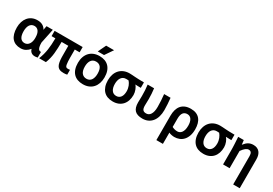

<svg xmlns="http://www.w3.org/2000/svg" viewBox="44 -1767 4310 3028"><g transform="rotate(30 2199.0 -253.0)"><path d="M392.1 -68.8Q364.7 -32.7 325 -10.7Q285.2 11.2 233.9 11.2Q183.6 11.2 144.3 -4.9Q105 -21 77.9 -53Q50.8 -85 36.4 -133.1Q22 -181.2 22 -245.1Q22 -300.8 37.1 -348.6Q52.2 -396.5 81.3 -431.6Q110.4 -466.8 153.1 -486.8Q195.8 -506.8 251 -506.8Q307.6 -506.8 346.4 -484.1Q385.3 -461.4 403.8 -421.9L418 -496.1H532.2L478 -234.9V-229Q478 -160.6 494.9 -128.2Q511.7 -95.7 544.9 -101.1V2Q481.4 17.6 443.1 -1.5Q404.8 -20.5 392.1 -68.8ZM356.9 -249Q356.9 -326.2 329.3 -365.5Q301.8 -404.8 252.9 -404.8Q224.1 -404.8 203.4 -392.3Q182.6 -379.9 169.4 -358.6Q156.2 -337.4 150.1 -308.8Q144 -280.3 144 -248Q144 -170.4 170.9 -130.6Q197.8 -90.8 248 -90.8Q273.4 -90.8 293.7 -102.3Q314 -113.8 327.9 -134Q341.8 -154.3 349.4 -181.6Q356.9 -209 356.9 -241.2Z M1082.5 2.9Q1070.8 5.9 1054.4 7.8Q1038.1 9.8 1021.5 9.8Q997.6 9.8 974.9 6.3Q952.1 2.9 932.1 -9.3Q912.1 -21.5 898.7 -45.2Q885.3 -68.8 878.4 -107.2Q871.6 -145.5 870.6 -193.8Q869.6 -242.2 869.6 -399.9H748Q748 -285.6 738.5 -189.2Q729 -92.8 692.4 0H568.8Q606.4 -92.3 620.4 -188.7Q634.3 -285.2 634.3 -399.9H564.9V-496.1H1075.7V-399.9H987.8Q987.8 -282.7 987.8 -250.2Q987.8 -217.8 989.7 -183.6Q991.7 -149.4 996.3 -127Q1001 -104.5 1008.5 -95.7Q1016.1 -86.9 1025.4 -84.5Q1034.7 -82 1044.4 -82Q1053.2 -82 1063 -82.8Q1072.8 -83.5 1082.5 -85Z M1614.3 -252Q1614.3 -193.4 1597.7 -144.8Q1581.1 -96.2 1549.8 -61.5Q1518.6 -26.9 1473.1 -7.8Q1427.7 11.2 1369.6 11.2Q1314.5 11.2 1271 -4.9Q1227.5 -21 1197.3 -53Q1167 -85 1150.9 -133.1Q1134.8 -181.2 1134.8 -245.1Q1134.8 -304.2 1151.6 -352.5Q1168.5 -400.9 1200 -435.1Q1231.4 -469.2 1276.9 -488Q1322.3 -506.8 1379.4 -506.8Q1435.1 -506.8 1478.5 -490.5Q1522 -474.1 1552.2 -441.9Q1582.5 -409.7 1598.4 -362.1Q1614.3 -314.5 1614.3 -252ZM1490.2 -249Q1490.2 -326.2 1461.2 -365Q1432.1 -403.8 1375.5 -403.8Q1344.2 -403.8 1322.3 -391.6Q1300.3 -379.4 1286.1 -358.2Q1272 -336.9 1265.4 -308.6Q1258.8 -280.3 1258.8 -248Q1258.8 -170.4 1290 -131.1Q1321.3 -91.8 1375.5 -91.8Q1405.3 -91.8 1427.2 -103.8Q1449.2 -115.7 1462.9 -137Q1476.6 -158.2 1483.4 -187Q1490.2 -215.8 1490.2 -249ZM1430.7 -555.2H1316.4L1385.7 -700.2H1529.8ZM1099.6 -496.1Z M2090.3 -399.9Q2102.1 -388.2 2112.5 -370.4Q2123 -352.5 2131.1 -331.3Q2139.2 -310.1 2144 -286.6Q2148.9 -263.2 2148.9 -241.2Q2148.9 -185.5 2133.5 -139.2Q2118.2 -92.8 2088.1 -59.3Q2058.1 -25.9 2014.2 -7.3Q1970.2 11.2 1913.1 11.2Q1859.9 11.2 1817.1 -4.6Q1774.4 -20.5 1744.4 -52.5Q1714.4 -84.5 1698 -132.3Q1681.6 -180.2 1681.6 -244.1Q1681.6 -302.7 1698.5 -351.3Q1715.3 -399.9 1746.8 -434.3Q1778.3 -468.8 1823.7 -487.8Q1869.1 -506.8 1926.3 -506.8Q1949.7 -506.8 1971.7 -505.1Q1993.7 -503.4 2022.5 -501.5Q2051.3 -499.5 2091.3 -497.8Q2131.3 -496.1 2191.4 -496.1V-397Q2180.7 -397 2167.5 -397.2Q2154.3 -397.5 2140.6 -397.9Q2127 -398.4 2113.8 -398.9Q2100.6 -399.4 2090.3 -399.9ZM1966.3 -401.9Q1956.5 -402.8 1945.1 -403.3Q1933.6 -403.8 1922.4 -403.8Q1891.1 -403.8 1869.1 -391.4Q1847.2 -378.9 1833 -357.7Q1818.8 -336.4 1812.3 -308.1Q1805.7 -279.8 1805.7 -248Q1805.7 -175.3 1834.7 -133.5Q1863.8 -91.8 1917.5 -91.8Q1944.3 -91.8 1964.6 -102.3Q1984.9 -112.8 1998.5 -132.1Q2012.2 -151.4 2019 -178.5Q2025.9 -205.6 2025.9 -238.3Q2025.9 -264.2 2021 -287.8Q2016.1 -311.5 2008.1 -332Q2000 -352.5 1989.3 -370.1Q1978.5 -387.7 1966.3 -401.9Z M2689.5 -277.8Q2689.5 -212.4 2673.8 -159.2Q2658.2 -106 2627.9 -68.1Q2597.7 -30.3 2553.7 -9.5Q2509.8 11.2 2452.6 11.2Q2357.4 11.2 2313.2 -33.9Q2269 -79.1 2269 -177.2Q2269 -207.5 2270.3 -236.8Q2271.5 -266.1 2271.5 -296.4Q2271.5 -345.7 2268.8 -396.2Q2266.1 -446.8 2259.3 -496.1H2376.5Q2382.8 -448.7 2385.7 -400.4Q2388.7 -352.1 2388.7 -304.7Q2388.7 -273.9 2387.5 -245.1Q2386.2 -216.3 2386.2 -188.5Q2386.2 -162.1 2390.4 -143.1Q2394.5 -124 2404.1 -112.1Q2413.6 -100.1 2428.5 -94.5Q2443.4 -88.9 2465.3 -88.9Q2488.3 -88.9 2507.8 -99.4Q2527.3 -109.9 2541.7 -132.1Q2556.2 -154.3 2564.2 -188.2Q2572.3 -222.2 2572.3 -269Q2572.3 -326.7 2568.8 -382.8Q2565.4 -439 2559.1 -496.1H2676.3Q2682.1 -440.4 2685.8 -387Q2689.5 -333.5 2689.5 -277.8Z M3262.2 -257.8Q3262.2 -189 3243.9 -138.2Q3225.6 -87.4 3194.6 -54.4Q3163.6 -21.5 3122.1 -5.4Q3080.6 10.7 3034.2 10.7Q3011.7 10.7 2981.2 4.4Q2950.7 -2 2935.1 -11.2V193.8H2815.9V-252.9Q2815.9 -309.6 2829.1 -356.2Q2842.3 -402.8 2869.9 -436.3Q2897.5 -469.7 2940.7 -488.3Q2983.9 -506.8 3043.9 -506.8Q3100.6 -506.8 3141.8 -489.3Q3183.1 -471.7 3209.7 -439.2Q3236.3 -406.7 3249.3 -360.6Q3262.2 -314.5 3262.2 -257.8ZM3138.2 -252.9Q3138.2 -288.1 3131.8 -316.2Q3125.5 -344.2 3112.5 -364.5Q3099.6 -384.8 3080.6 -395.5Q3061.5 -406.2 3036.1 -406.2Q2987.3 -406.2 2961.2 -371.8Q2935.1 -337.4 2935.1 -263.2V-114.3Q2955.1 -103.5 2979.5 -96.7Q3003.9 -89.8 3031.7 -89.8Q3052.2 -89.8 3071.5 -98.6Q3090.8 -107.4 3105.7 -127Q3120.6 -146.5 3129.4 -177.5Q3138.2 -208.5 3138.2 -252.9Z M3739.7 -399.9Q3751.5 -388.2 3762 -370.4Q3772.5 -352.5 3780.5 -331.3Q3788.6 -310.1 3793.5 -286.6Q3798.3 -263.2 3798.3 -241.2Q3798.3 -185.5 3783 -139.2Q3767.6 -92.8 3737.5 -59.3Q3707.5 -25.9 3663.6 -7.3Q3619.6 11.2 3562.5 11.2Q3509.3 11.2 3466.6 -4.6Q3423.8 -20.5 3393.8 -52.5Q3363.8 -84.5 3347.4 -132.3Q3331.1 -180.2 3331.1 -244.1Q3331.1 -302.7 3347.9 -351.3Q3364.7 -399.9 3396.2 -434.3Q3427.7 -468.8 3473.1 -487.8Q3518.6 -506.8 3575.7 -506.8Q3599.1 -506.8 3621.1 -505.1Q3643.1 -503.4 3671.9 -501.5Q3700.7 -499.5 3740.7 -497.8Q3780.8 -496.1 3840.8 -496.1V-397Q3830.1 -397 3816.9 -397.2Q3803.7 -397.5 3790 -397.9Q3776.4 -398.4 3763.2 -398.9Q3750 -399.4 3739.7 -399.9ZM3615.7 -401.9Q3606 -402.8 3594.5 -403.3Q3583 -403.8 3571.8 -403.8Q3540.5 -403.8 3518.6 -391.4Q3496.6 -378.9 3482.4 -357.7Q3468.3 -336.4 3461.7 -308.1Q3455.1 -279.8 3455.1 -248Q3455.1 -175.3 3484.1 -133.5Q3513.2 -91.8 3566.9 -91.8Q3593.8 -91.8 3614 -102.3Q3634.3 -112.8 3647.9 -132.1Q3661.6 -151.4 3668.5 -178.5Q3675.3 -205.6 3675.3 -238.3Q3675.3 -264.2 3670.4 -287.8Q3665.5 -311.5 3657.5 -332Q3649.4 -352.5 3638.7 -370.1Q3627.9 -387.7 3615.7 -401.9Z M4214.8 193.8V-323.2Q4214.8 -404.8 4155.3 -404.8Q4141.6 -404.8 4128.2 -399.7Q4114.7 -394.5 4100.3 -383.5Q4085.9 -372.6 4070.6 -355.2Q4055.2 -337.9 4038.1 -314V0H3918.9V-257.3Q3918.9 -276.4 3918.2 -302Q3917.5 -327.6 3916 -358.4Q3914.6 -389.2 3912.4 -424.1Q3910.2 -459 3907.7 -496.1H4009.8L4019.5 -416Q4040.5 -442.9 4058.1 -459Q4075.7 -475.1 4094.7 -485.6Q4113.8 -496.1 4135.5 -501.5Q4157.2 -506.8 4183.1 -506.8Q4220.7 -506.8 4249 -494.4Q4277.3 -481.9 4296.1 -459.2Q4314.9 -436.5 4324.5 -404.5Q4334 -372.6 4334 -333V193.8Z"/></g></svg>

Font: Code New Roman
Style: Bold
Weight: 700
Monospace: yes
Designer: Sam Radian
Foundry: Code New Roman
Version: Version 1.508 October 19, 2014